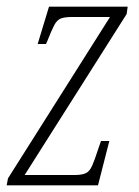

<svg xmlns="http://www.w3.org/2000/svg" viewBox="-27 -556 417 576"><path d="M-7 0 -3 -21 303 -505H188Q167 -505 155.5 -500.5Q144 -496 136 -481Q128 -466 115 -433L111 -424H86L120 -536H356L353 -514L47 -31H197Q219 -31 230.5 -36.5Q242 -42 249.5 -59Q257 -76 268 -110L276 -133H301L267 0Z"/></svg>

Font: Noto Serif ExtraCondensed ExtraLight
Style: Italic
Weight: 200
Width: 2
Italic angle: -12°
Designer: Monotype Design Team
Foundry: Monotype Imaging Inc.
Version: Version 2.014; ttfautohint (v1.8.4.7-5d5b)